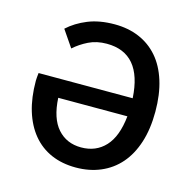

<svg xmlns="http://www.w3.org/2000/svg" viewBox="-101 -765 869 877"><g transform="rotate(15 333.5 -327.0)"><path d="M332 12Q267 12 215.5 -10.5Q164 -33 128 -76.5Q92 -120 73 -182Q54 -244 54 -324Q54 -332 55 -341.5Q56 -351 57 -361H502Q490 -571 324 -571Q276 -571 238.5 -552.5Q201 -534 172 -508L118 -587Q156 -622 210 -644Q264 -666 336 -666Q400 -666 452 -644Q504 -622 541 -579.5Q578 -537 598 -473.5Q618 -410 618 -328Q618 -246 597.5 -182.5Q577 -119 539.5 -76Q502 -33 449 -10.5Q396 12 332 12ZM332 -83Q402 -83 446 -130.5Q490 -178 500 -275H173Q178 -179 220.5 -131Q263 -83 332 -83Z"/></g></svg>

Font: Processing Sans Pro Semibold
Style: Regular
Weight: 600
Designer: Paul D. Hunt
Foundry: Adobe Systems Incorporated
Version: Version 2.020;PS 2.000;hotconv 1.0.86;makeotf.lib2.5.63406